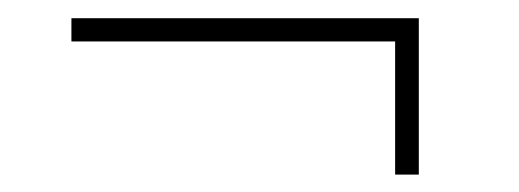

<svg xmlns="http://www.w3.org/2000/svg" viewBox="-20 -388 578 214"><path d="M446.8 -367.7V-193.4H420.4V-341.8H59.6V-367.7Z"/></svg>

Font: Vazirmatn UI Thin
Style: Regular
Weight: 100
Designer: Saber Rastikerdar
Foundry: Saber Rastikerdar
Version: Version 33.003